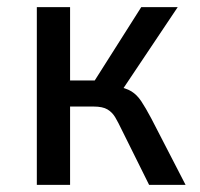

<svg xmlns="http://www.w3.org/2000/svg" viewBox="-20 -517 558 537"><path d="M83 0V-497H176V-292H245L375 -497H477L315 -255L304 -276Q332 -271 347.5 -261.5Q363 -252 375 -234Q387 -216 403 -186L499 0H397L321 -153Q311 -174 302.5 -188.5Q294 -203 280.5 -211Q267 -219 242 -219H176V0Z"/></svg>

Font: Nunito Sans 7pt Condensed Medium
Style: Regular
Weight: 500
Width: 3
Designer: Vernon Adams
Foundry: Vernon Adams
Version: Version 3.101;gftools[0.9.27]